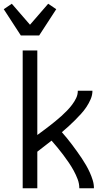

<svg xmlns="http://www.w3.org/2000/svg" viewBox="-57 -1004 577 1024"><path d="M54 -815 -37 -955 6 -984 103 -872 200 -984 243 -955 152 -815ZM64 0V-735H142V-284Q158 -296 174.5 -308Q191 -320 207.5 -333Q224 -346 240 -359Q256 -372 271 -385.5Q286 -399 300.5 -414Q315 -429 327.5 -445.5Q340 -462 349 -480.5Q358 -499 358 -520H436Q436 -497 426.5 -475Q417 -453 404 -433.5Q391 -414 375 -396.5Q359 -379 342.5 -362.5Q326 -346 308.5 -330Q291 -314 273 -299Q287 -283 301 -266Q315 -249 328 -231.5Q341 -214 354 -196Q367 -178 379 -160Q391 -142 402 -123Q413 -104 422 -84Q431 -64 437.5 -43Q444 -22 444 0H366Q366 -25 357 -48.5Q348 -72 336 -94Q324 -116 310 -136.5Q296 -157 281 -177Q266 -197 250 -216.5Q234 -236 218 -254Q199 -239 180 -224.5Q161 -210 142 -195V0Z"/></svg>

Font: Iosevka Curly
Style: Regular
Weight: 400
Monospace: yes
Designer: Belleve Invis
Foundry: Belleve Invis
Version: Version 22.1.2; ttfautohint (v1.8.4)